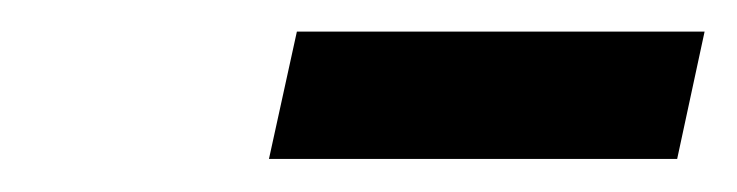

<svg xmlns="http://www.w3.org/2000/svg" viewBox="-20 -700 457 119"><path d="M146.7 -601.5H399.7L416.7 -680.4H164L146.7 -601.5Z"/></svg>

Font: Source Serif 4 Variable
Style: Italic
Weight: 400
Italic angle: -12°
Designer: Frank Grießhammer
Foundry: Adobe Systems Incorporated
Version: Version 4.004;hotconv 1.0.116;makeotfexe 2.5.65601